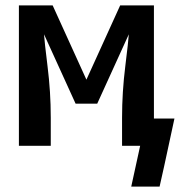

<svg xmlns="http://www.w3.org/2000/svg" viewBox="-20 -540 666 711"><path d="M466 151 499 0H432V-104Q432 -152 435 -199.5Q438 -247 444 -295L448 -329Q451 -350 453 -371Q455 -392 457 -413L340 -156H260L143 -413Q145 -392 147 -371Q149 -350 152 -329L156 -295Q162 -247 165 -199.5Q168 -152 168 -104V0H50V-520H175L300 -245L425 -520H550V-101H626L588 75L571 151Z"/></svg>

Font: Iosevka Custom Extended
Style: Bold
Weight: 700
Width: 7
Monospace: yes
Designer: Belleve Invis
Foundry: Belleve Invis
Version: Version 11.2.4; ttfautohint (v1.8.4)